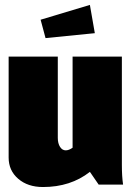

<svg xmlns="http://www.w3.org/2000/svg" viewBox="-20 -750 535 780"><path d="M165 -595.2 145 -669.9 345.2 -730 365.2 -615.2ZM15.1 -520H214.8V-189.9Q214.8 -167.5 223.9 -153.3Q232.9 -139.2 247.1 -139.2Q259.8 -139.2 274.9 -149.9V-520H475.1V-80.1Q475.1 -33.2 480 0H380.9L345.2 -51.8Q266.6 9.8 154.8 9.8Q92.8 9.8 54 -23.7Q15.1 -57.1 15.1 -109.9Z"/></svg>

Font: Mikodacs
Style: Regular
Weight: 400
Designer: gluk (gluksza@wp.pl)
Foundry: gluk (gluksza@wp.pl)
Version: Version 0.28